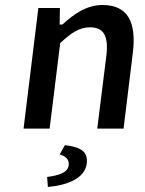

<svg xmlns="http://www.w3.org/2000/svg" viewBox="-20 -523 580 766"><path d="M178 -10 220 -350 221 -352C265 -392 296 -414 339 -414C394 -414 414 -380 404 -298L368 -10H473L510 -313C525 -436 489 -503 389 -503C327 -503 277 -469 230 -426L228 -425H218L219 -491H133L74 -10ZM218 93C241 100 257 112 254 137C250 166 214 177 168 183L171 223C251 216 319 187 326 130C331 87 311 65 239 56Z"/></svg>

Font: Falling Sky
Style: LightObl
Weight: 400
Designer: Paul D. Hunt
Foundry: Adobe Systems Incorporated
Version: Version 1.02